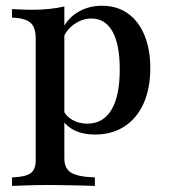

<svg xmlns="http://www.w3.org/2000/svg" viewBox="-20 -447 582 654"><path d="M21 186.3V157.3Q66.9 155.6 84.3 143.1Q101.6 130.6 101.6 99.2V-316.1Q101.6 -354 83.5 -369.8Q65.3 -385.5 21 -387.1V-416.1Q37.9 -415.3 54.4 -414.5Q71 -413.7 88.7 -413.7Q150.8 -413.7 199.2 -425V93.5Q199.2 127.4 223 141.5Q246.8 155.6 303.2 157.3V186.3Q287.9 185.5 262.9 185.1Q237.9 184.7 208.5 183.9Q179 183.1 151.6 183.1Q110.5 183.1 75 184.3Q39.5 185.5 21 186.3ZM303.2 11.3Q262.1 11.3 231.9 -4Q201.6 -19.4 188.7 -46.8L194.4 -73.4Q204.8 -50.8 227 -38.3Q249.2 -25.8 277.4 -25.8Q331.5 -25.8 359.7 -73Q387.9 -120.2 387.9 -211.3Q387.9 -295.2 363.3 -339.5Q338.7 -383.9 291.1 -383.9Q259.7 -383.9 232.3 -364.1Q204.8 -344.4 193.5 -313.7L189.5 -337.9Q203.2 -378.2 240.7 -402.8Q278.2 -427.4 327.4 -427.4Q378.2 -427.4 414.9 -401.6Q451.6 -375.8 471.8 -327.8Q491.9 -279.8 491.9 -215.3Q491.9 -145.2 469 -94.4Q446 -43.5 403.6 -16.1Q361.3 11.3 303.2 11.3Z"/></svg>

Font: Playfair SemiBold
Style: Regular
Weight: 600
Designer: Claus Eggers Sørensen
Foundry: Claus Eggers Sørensen
Version: Version 2.001;gftools[0.9.30]